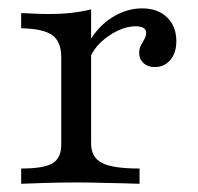

<svg xmlns="http://www.w3.org/2000/svg" viewBox="-20 -447 481 467"><path d="M31.5 0V-37.1Q87.1 -37.1 108.1 -50Q129 -62.9 129 -95.2V-307.3Q129 -346 106.9 -361.7Q84.7 -377.4 31.5 -378.2V-415.3Q48.4 -414.5 66.1 -413.7Q83.9 -412.9 102.4 -412.9Q155.6 -412.9 201.6 -424.2V-97.6Q201.6 -64.5 227.8 -50.8Q254 -37.1 319.4 -37.1V0Q304.8 -0.8 279.4 -1.2Q254 -1.6 224.2 -2.4Q194.4 -3.2 166.1 -3.2Q125.8 -3.2 88.3 -2Q50.8 -0.8 31.5 0ZM356.5 -283.9Q339.5 -283.9 329 -293.5Q318.5 -303.2 318.5 -318.5Q318.5 -329 323 -337.1Q327.4 -345.2 331.5 -352.4Q335.5 -359.7 335.5 -366.9Q335.5 -383.1 309.7 -383.1Q289.5 -383.1 266.9 -372.6Q244.4 -362.1 225.8 -344.8Q207.3 -327.4 198.4 -305.6L196 -344.4Q219.4 -383.9 253.6 -405.2Q287.9 -426.6 325.8 -426.6Q363.7 -426.6 386.3 -404.8Q408.9 -383.1 408.9 -346.8Q408.9 -318.5 394.4 -301.2Q379.8 -283.9 356.5 -283.9Z"/></svg>

Font: Playfair 9pt Light
Style: Regular
Weight: 300
Designer: Claus Eggers Sørensen
Foundry: Claus Eggers Sørensen
Version: Version 2.001;gftools[0.9.30]